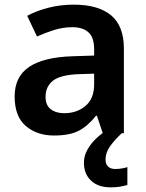

<svg xmlns="http://www.w3.org/2000/svg" viewBox="-20 -573 630 826"><path d="M297 -553Q403 -553 458 -507Q513 -461 513 -364V0H422L397 -75H393Q358 -31 319 -10.5Q280 10 212 10Q139 10 91 -31Q43 -72 43 -158Q43 -243 105 -285Q167 -327 292 -331L385 -334V-361Q385 -412 360.5 -434Q336 -456 292 -456Q251 -456 213 -444Q175 -432 139 -416L97 -505Q138 -527 189.5 -540Q241 -553 297 -553ZM320 -254Q239 -251 207.5 -225.5Q176 -200 176 -157Q176 -120 198.5 -103Q221 -86 256 -86Q311 -86 348 -117.5Q385 -149 385 -210V-256ZM434 113Q434 133 445 143.5Q456 154 475 154Q491 154 505 151.5Q519 149 528 146V223Q513 227 496 230Q479 233 457 233Q402 233 371.5 204Q341 175 341 127Q341 98 356 71Q371 44 394.5 22Q418 0 445 -16L504 0Q470 32 452 58.5Q434 85 434 113Z"/></svg>

Font: Noto Sans Javanese SemiBold
Style: Regular
Weight: 600
Version: Version 2.004